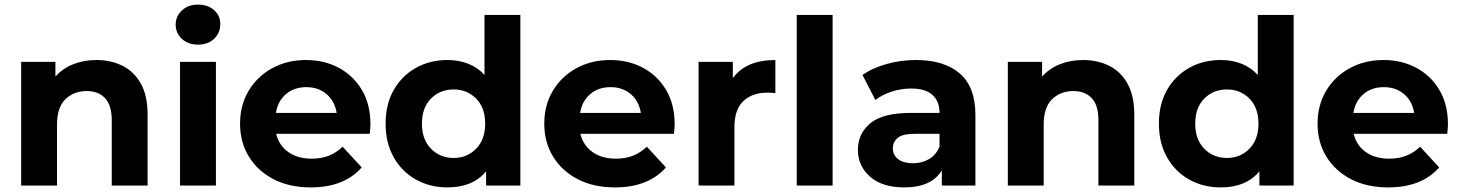

<svg xmlns="http://www.w3.org/2000/svg" viewBox="-20 -807 6349 835"><path d="M72 0V-538H221V-474Q252 -509 298 -527.5Q344 -546 399 -546Q463 -546 513.5 -520.5Q564 -495 593 -442.5Q622 -390 622 -308V0H466V-284Q466 -349 437 -380Q408 -411 357 -411Q301 -411 264.5 -375.5Q228 -340 228 -266V0Z M763 0V-538H919V0ZM841 -613Q798 -613 771 -638Q744 -663 744 -700Q744 -736 771 -761.5Q798 -787 841 -787Q884 -787 911 -763Q938 -739 938 -703Q938 -664 911.5 -638.5Q885 -613 841 -613Z M1331 8Q1238 8 1169 -28Q1100 -64 1062 -126.5Q1024 -189 1024 -269Q1024 -350 1061.5 -412.5Q1099 -475 1164 -510.5Q1229 -546 1311 -546Q1390 -546 1453.5 -512Q1517 -478 1554 -415.5Q1591 -353 1591 -267Q1591 -258 1590 -246.5Q1589 -235 1588 -225H1181Q1193 -175 1233.5 -146Q1274 -117 1335 -117Q1378 -117 1410.5 -130Q1443 -143 1470 -169L1553 -79Q1477 8 1331 8ZM1180 -316H1444Q1436 -367 1400.5 -397.5Q1365 -428 1312 -428Q1259 -428 1223.5 -397.5Q1188 -367 1180 -316Z M1926 8Q1850 8 1789 -26Q1728 -60 1692.5 -122.5Q1657 -185 1657 -269Q1657 -354 1692.5 -416Q1728 -478 1789 -512Q1850 -546 1926 -546Q1975 -546 2016 -530Q2057 -514 2087 -481V-742H2243V0H2094V-62Q2037 8 1926 8ZM1953 -120Q2011 -120 2050.5 -160Q2090 -200 2090 -269Q2090 -339 2050.5 -378.5Q2011 -418 1953 -418Q1894 -418 1854.5 -378.5Q1815 -339 1815 -269Q1815 -200 1854.5 -160Q1894 -120 1953 -120Z M2654 8Q2561 8 2492 -28Q2423 -64 2385 -126.5Q2347 -189 2347 -269Q2347 -350 2384.5 -412.5Q2422 -475 2487 -510.5Q2552 -546 2634 -546Q2713 -546 2776.5 -512Q2840 -478 2877 -415.5Q2914 -353 2914 -267Q2914 -258 2913 -246.5Q2912 -235 2911 -225H2504Q2516 -175 2556.5 -146Q2597 -117 2658 -117Q2701 -117 2733.5 -130Q2766 -143 2793 -169L2876 -79Q2800 8 2654 8ZM2503 -316H2767Q2759 -367 2723.5 -397.5Q2688 -428 2635 -428Q2582 -428 2546.5 -397.5Q2511 -367 2503 -316Z M3018 0V-538H3167V-467Q3224 -546 3352 -546V-402Q3332 -404 3317 -404Q3252 -404 3213 -367.5Q3174 -331 3174 -254V0Z M3445 0V-742H3601V0Z M4076 0V-66Q4031 8 3912 8Q3817 8 3764 -38.5Q3711 -85 3711 -155Q3711 -226 3765 -271Q3819 -316 3942 -316H4066Q4066 -366 4035.5 -394Q4005 -422 3942 -422Q3899 -422 3857.5 -408.5Q3816 -395 3787 -372L3731 -481Q3775 -512 3837 -529Q3899 -546 3963 -546Q4086 -546 4154 -487.5Q4222 -429 4222 -307V0ZM4066 -170V-225H3959Q3904 -225 3883.5 -207Q3863 -189 3863 -162Q3863 -132 3886.5 -114.5Q3910 -97 3951 -97Q3990 -97 4021 -115.5Q4052 -134 4066 -170Z M4363 0V-538H4512V-474Q4543 -509 4589 -527.5Q4635 -546 4690 -546Q4754 -546 4804.5 -520.5Q4855 -495 4884 -442.5Q4913 -390 4913 -308V0H4757V-284Q4757 -349 4728 -380Q4699 -411 4648 -411Q4592 -411 4555.5 -375.5Q4519 -340 4519 -266V0Z M5289 8Q5213 8 5152 -26Q5091 -60 5055.5 -122.5Q5020 -185 5020 -269Q5020 -354 5055.5 -416Q5091 -478 5152 -512Q5213 -546 5289 -546Q5338 -546 5379 -530Q5420 -514 5450 -481V-742H5606V0H5457V-62Q5400 8 5289 8ZM5316 -120Q5374 -120 5413.5 -160Q5453 -200 5453 -269Q5453 -339 5413.5 -378.5Q5374 -418 5316 -418Q5257 -418 5217.5 -378.5Q5178 -339 5178 -269Q5178 -200 5217.5 -160Q5257 -120 5316 -120Z M6017 8Q5924 8 5855 -28Q5786 -64 5748 -126.5Q5710 -189 5710 -269Q5710 -350 5747.5 -412.5Q5785 -475 5850 -510.5Q5915 -546 5997 -546Q6076 -546 6139.5 -512Q6203 -478 6240 -415.5Q6277 -353 6277 -267Q6277 -258 6276 -246.5Q6275 -235 6274 -225H5867Q5879 -175 5919.5 -146Q5960 -117 6021 -117Q6064 -117 6096.5 -130Q6129 -143 6156 -169L6239 -79Q6163 8 6017 8ZM5866 -316H6130Q6122 -367 6086.5 -397.5Q6051 -428 5998 -428Q5945 -428 5909.5 -397.5Q5874 -367 5866 -316Z"/></svg>

Font: Montserrat
Style: Bold
Weight: 700
Designer: Julieta Ulanovsky
Foundry: Julieta Ulanovsky
Version: Version 9.000; ttfautohint (v1.8.4.7-5d5b)